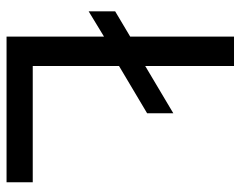

<svg xmlns="http://www.w3.org/2000/svg" viewBox="-96 -656 752 601"><g transform="rotate(90 280.5 -356.0)"><path d="M551 0H95V-305L16 -257V-340L95 -387V-712H187V-434L335 -522V-440L187 -352V-82H551Z"/></g></svg>

Font: CST
Style: Regular
Weight: 400
Version: Version 1.00